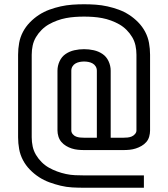

<svg xmlns="http://www.w3.org/2000/svg" viewBox="-20 -791 790 902"><path d="M375 91Q347 91 319.5 89.5Q292 88 265 81.5Q238 75 212 65.5Q186 56 163 41Q140 26 120.5 6Q101 -14 88 -38.5Q75 -63 70 -90.5Q65 -118 65 -146V-534Q65 -562 70 -589.5Q75 -617 88 -641.5Q101 -666 120.5 -686Q140 -706 163 -721Q186 -736 212 -745.5Q238 -755 265 -761Q292 -767 319.5 -769Q347 -771 375 -771Q403 -771 430.5 -769Q458 -767 485 -761Q512 -755 538 -745.5Q564 -736 587 -721Q610 -706 629.5 -686Q649 -666 662 -641.5Q675 -617 680 -589.5Q685 -562 685 -534V-178Q685 -164 681 -149.5Q677 -135 667.5 -124Q658 -113 645 -105.5Q632 -98 618 -93.5Q604 -89 589.5 -87.5Q575 -86 560 -86H375Q360 -86 345.5 -87.5Q331 -89 317 -93.5Q303 -98 290.5 -105.5Q278 -113 268.5 -124Q259 -135 254.5 -149.5Q250 -164 250 -178V-459Q250 -482 260 -503.5Q270 -525 288.5 -537.5Q307 -550 329.5 -555Q352 -560 375 -560Q398 -560 420.5 -555Q443 -550 461.5 -537.5Q480 -525 490 -503.5Q500 -482 500 -459V-144H560Q570 -144 579.5 -145Q589 -146 598 -149.5Q607 -153 614 -161Q621 -169 621 -178V-534Q621 -556 616.5 -577Q612 -598 601 -616.5Q590 -635 574.5 -650.5Q559 -666 540.5 -676.5Q522 -687 501.5 -694.5Q481 -702 460 -706Q439 -710 417.5 -711.5Q396 -713 375 -713Q354 -713 332.5 -711.5Q311 -710 290 -706Q269 -702 248.5 -694.5Q228 -687 209.5 -676.5Q191 -666 175.5 -650.5Q160 -635 149 -616.5Q138 -598 133.5 -577Q129 -556 129 -534V-146Q129 -124 133.5 -103Q138 -82 149 -63.5Q160 -45 175.5 -29.5Q191 -14 209.5 -3.5Q228 7 248.5 14.5Q269 22 290 26.5Q311 31 332.5 32Q354 33 375 33H656V91ZM375 -144H435V-459Q435 -470 429.5 -479Q424 -488 415 -493Q406 -498 395.5 -500Q385 -502 375 -502Q365 -502 354.5 -500Q344 -498 335 -493Q326 -488 320.5 -479Q315 -470 315 -459V-178Q315 -169 321.5 -161Q328 -153 337 -149.5Q346 -146 355.5 -145Q365 -144 375 -144Z"/></svg>

Font: Iosevka Aile Light
Style: Regular
Weight: 300
Designer: Belleve Invis
Foundry: Belleve Invis
Version: Version 27.3.5; ttfautohint (v1.8.4)